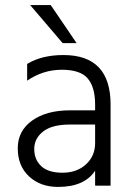

<svg xmlns="http://www.w3.org/2000/svg" viewBox="-20 -732 526 757"><path d="M282 -562H227L99 -712H180ZM209 5Q139 5 94.5 -36.5Q50 -78 50 -147Q50 -216 106.5 -256.5Q163 -297 256 -297H355V-320Q355 -388 326 -422.5Q297 -457 223.5 -457Q150 -457 87 -414V-480Q145 -515 230 -515Q416 -515 416 -320V0H355V-59Q313 5 209 5ZM355 -168V-241H256Q185 -241 150 -213.5Q115 -186 115 -144.5Q115 -103 142.5 -77Q170 -51 226.5 -51Q283 -51 319 -84Q355 -117 355 -168Z"/></svg>

Font: Hind Jalandhar Light
Style: Regular
Weight: 300
Designer: Namrata Goyal
Foundry: Indian Type Foundry
Version: Version 0.702;PS 1.0;hotconv 1.0.81;makeotf.lib2.5.63406